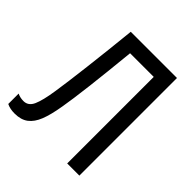

<svg xmlns="http://www.w3.org/2000/svg" viewBox="-196 -848 993 993"><g transform="rotate(45 300.0 -352.0)"><path d="M9 -2V-78Q29 -68 54 -68Q89 -68 105.5 -105Q122 -142 134 -221Q145 -291 161.5 -429Q178 -567 193 -714H531V0H442V-633H269Q237 -311 216 -191Q204 -119 187 -76Q170 -33 141.5 -11.5Q113 10 67 10Q33 10 9 -2Z"/></g></svg>

Font: Noto Sans Mono UI
Style: Regular
Weight: 400
Monospace: yes
Designer: Monotype Design team
Foundry: Monotype Imaging Inc.
Version: Version 1.000